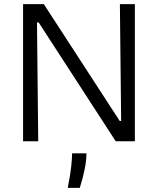

<svg xmlns="http://www.w3.org/2000/svg" viewBox="-20 -680 760 924"><path d="M91 0V-660H191L556 -98H563L557 -660H629V0H537L166 -572H158L164 0ZM306 224Q319 159 323 119Q327 79 327 58H396Q396 92 387.5 134.5Q379 177 364 224Z"/></svg>

Font: Bricolage Grotesque 12pt Light
Style: Regular
Weight: 300
Designer: Mathieu Triay
Foundry: Atelier Triay
Version: Version 1.001; ttfautohint (v1.8.4.7-5d5b);gftools[0.9.33.de